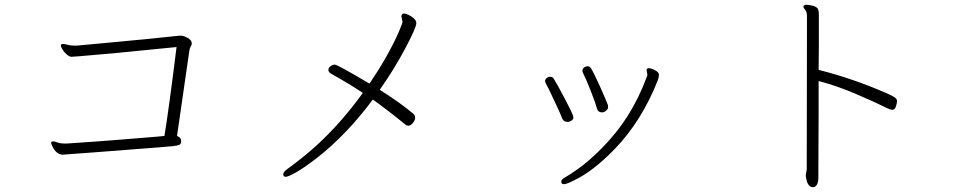

<svg xmlns="http://www.w3.org/2000/svg" viewBox="-20 -735 4040 808"><path d="M236 -543Q236 -550 244 -550Q252 -550 264.5 -546.5Q277 -543 294 -543H303Q343 -547 432 -555Q620 -572 736 -585H740Q751 -585 765 -578Q787 -568 787 -552Q787 -546 783 -540Q779 -534 777 -523L725 -163Q741 -156 742 -145V-139Q742 -129 734.5 -125.5Q727 -122 707.5 -120Q688 -118 644 -114.5Q600 -111 546 -107Q492 -103 437.5 -98.5Q383 -94 338.5 -91Q294 -88 269 -86L245 -84Q217 -84 200 -120L195 -132Q195 -140 203 -140Q211 -140 222 -135.5Q233 -131 253 -131H262Q412 -141 488 -147.5Q564 -154 605 -157Q646 -160 672 -163Q691 -279 723 -537Q676 -533 600.5 -525Q525 -517 475.5 -512.5Q426 -508 384.5 -504.5Q343 -501 316 -498.5Q289 -496 280.5 -496Q272 -496 260.5 -506Q249 -516 242.5 -527.5Q236 -539 236 -543Z M1674 -643 1669 -667Q1669 -669 1671 -673Q1674 -678 1680.5 -678Q1687 -678 1700 -672Q1732 -656 1732 -637.5Q1732 -619 1685 -530.5Q1638 -442 1578 -357Q1663 -304 1721 -255Q1727 -249 1727 -239Q1727 -229 1717.5 -217.5Q1708 -206 1699.5 -206Q1691 -206 1687 -210Q1602 -279 1549 -316Q1437 -166 1312 -69Q1260 -29 1226.5 -10Q1193 9 1182.5 9Q1172 9 1172 -1.5Q1172 -12 1191 -25Q1210 -38 1260 -78Q1393 -186 1507 -344Q1452 -381 1373 -425Q1362 -432 1362 -440.5Q1362 -449 1370.5 -456Q1379 -463 1389.5 -463Q1400 -463 1535 -383Q1614 -500 1658 -600Q1674 -638 1674 -643Z M2514 -262Q2496 -262 2492 -279Q2484 -308 2463.5 -359Q2443 -410 2437 -420.5Q2431 -431 2431 -438Q2431 -445 2437.5 -450.5Q2444 -456 2453 -456Q2462 -456 2467 -448Q2472 -440 2483 -418Q2494 -396 2505.5 -370Q2517 -344 2526.5 -322Q2536 -300 2537.5 -295Q2539 -290 2539 -283Q2539 -276 2530.5 -269Q2522 -262 2514 -262ZM2701 -440Q2701 -448 2710.5 -448Q2720 -448 2736.5 -439.5Q2753 -431 2753 -420.5Q2753 -410 2749 -399Q2681 -226 2567 -108Q2476 -14 2396 24Q2365 40 2353.5 40Q2342 40 2342 30Q2342 20 2358 11.5Q2374 3 2415 -26Q2456 -55 2508 -107Q2637 -234 2702 -412Q2704 -415 2704 -418V-423ZM2369 -222Q2351 -222 2345 -238.5Q2339 -255 2326 -282.5Q2313 -310 2300 -338Q2287 -366 2280.5 -377Q2274 -388 2274 -394.5Q2274 -401 2280.5 -406.5Q2287 -412 2296 -412Q2305 -412 2310 -404.5Q2315 -397 2328 -373.5Q2341 -350 2356 -321.5Q2371 -293 2382 -270.5Q2393 -248 2393 -240.5Q2393 -233 2385 -227.5Q2377 -222 2369 -222Z M3424 11Q3424 49 3403 53Q3381 53 3374 22Q3372 10 3371 7V2L3375 -22L3376 -667Q3376 -685 3368.5 -693.5Q3361 -702 3361 -706V-707Q3363 -715 3373.5 -715Q3384 -715 3404 -710Q3420 -704 3423 -695.5Q3426 -687 3426 -673V-546Q3426 -504 3425 -441Q3568 -405 3708 -344Q3736 -332 3745.5 -325Q3755 -318 3755 -310Q3755 -302 3750.5 -287.5Q3746 -273 3735.5 -273Q3725 -273 3701.5 -285.5Q3678 -298 3590.5 -336Q3503 -374 3425 -394V-256L3424 -32Z"/></svg>

Font: ToneOZ-Pinyin-WenKai-Light
Style: Light
Weight: 300
Designer: Fontworks Inc.
Foundry: ToneOZ
Version: Version 0.240331